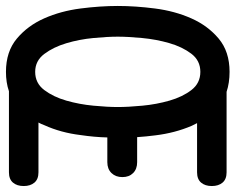

<svg xmlns="http://www.w3.org/2000/svg" viewBox="-94 -687 790 644"><g transform="rotate(90 301.0 -365.0)"><path d="M220 10Q152 10 108.5 -26.5Q65 -63 40.5 -118.5Q16 -174 7.5 -240Q-1 -306 -1 -365Q-1 -424 7.5 -490Q16 -556 40.5 -611.5Q65 -667 108.5 -703.5Q152 -740 220 -740Q257 -740 287 -730H557Q580 -730 591.5 -716.5Q603 -703 603 -680.5Q603 -658 591.5 -644.5Q580 -631 557 -631H392Q397 -622 401 -613Q425 -557 433 -491Q437 -460 439 -430H523Q546 -430 559.5 -416.5Q573 -403 573 -380.5Q573 -358 559.5 -344Q546 -330 523 -330H440Q439 -287 432 -240Q424 -174 399 -119Q395 -108 390 -99H557Q580 -99 591.5 -85.5Q603 -72 603 -49.5Q603 -27 591.5 -13.5Q580 0 557 0H285Q256 10 220 10ZM220 -88Q258 -88 281 -118.5Q304 -149 316.5 -192.5Q329 -236 333.5 -283.5Q338 -331 338 -365Q338 -400 333.5 -447.5Q329 -495 316.5 -538.5Q304 -582 281 -612Q258 -642 220 -642Q182 -642 159 -611.5Q136 -581 123.5 -537.5Q111 -494 106.5 -446.5Q102 -399 102 -365Q102 -331 106.5 -283.5Q111 -236 124 -192.5Q137 -149 160 -118.5Q183 -88 220 -88Z"/></g></svg>

Font: Maple Mono Normal NL Medium
Style: Regular
Weight: 500
Monospace: yes
Designer: subframe7536
Version: Version 7.000